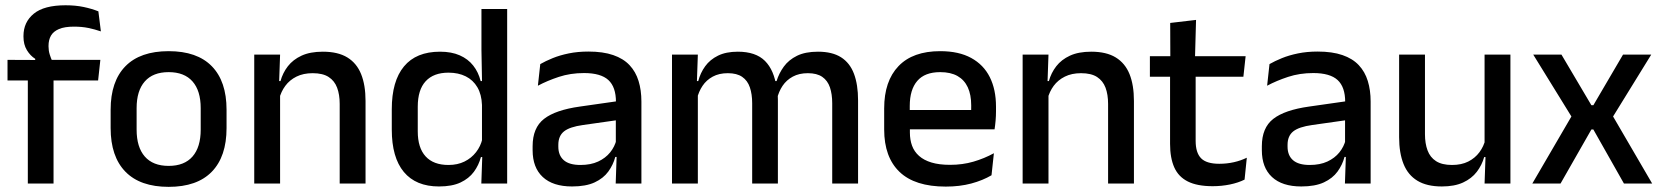

<svg xmlns="http://www.w3.org/2000/svg" viewBox="-20 -696 6306 728"><path d="M228.5 -676Q266.5 -676 297.2 -669.5Q328 -663 353 -653L362.5 -577Q339 -585 314.8 -590Q290.5 -595 260.5 -595Q225 -595 203.8 -586Q182.5 -577 173.2 -560.8Q164 -544.5 164 -522V-520Q164 -504 168.5 -489.5Q173 -475 178.5 -463.5L113.5 -461.5V-473Q95 -484.5 82 -505.8Q69 -527 69 -557V-559.5Q69 -612 108 -644Q147 -676 228.5 -676ZM85.5 0V-440.5H183V0ZM8.5 -391V-469L123 -468.5L163 -469H360.5L352 -391Z M619.5 12.5Q511.5 12.5 455.5 -45Q399.5 -102.5 399.5 -210.5V-280Q399.5 -387.5 455.5 -444.8Q511.5 -502 619.5 -502Q727.5 -502 783.2 -444.8Q839 -387.5 839 -280V-210.5Q839 -102.5 783.2 -45Q727.5 12.5 619.5 12.5ZM619.5 -67Q679 -67 710 -102.5Q741 -138 741 -204.5V-286Q741 -352 710 -387.2Q679 -422.5 619.5 -422.5Q560 -422.5 529 -387.2Q498 -352 498 -286V-204.5Q498 -138 529 -102.5Q560 -67 619.5 -67Z M1268 0V-302Q1268 -337.5 1258.2 -363.5Q1248.5 -389.5 1226.2 -404Q1204 -418.5 1165.5 -418.5Q1130 -418.5 1104 -405.5Q1078 -392.5 1061.8 -370.5Q1045.5 -348.5 1038.5 -320.5L1022.5 -388.5H1043.5Q1052 -419.5 1071.5 -444.8Q1091 -470 1123.5 -485Q1156 -500 1204 -500Q1261.5 -500 1297 -478.2Q1332.5 -456.5 1349.2 -415Q1366 -373.5 1366 -313V0ZM944 0V-489H1042L1038 -374.5L1042 -368.5V0Z M1644.5 11Q1557 11 1511.2 -44Q1465.5 -99 1465.5 -204.5V-282Q1465.5 -388.5 1511.8 -444.2Q1558 -500 1648.5 -500Q1692 -500 1723.2 -486.2Q1754.5 -472.5 1774.2 -447.5Q1794 -422.5 1802.5 -388.5H1835L1807.5 -298Q1806 -338 1790 -365.2Q1774 -392.5 1746 -406.5Q1718 -420.5 1680.5 -420.5Q1624 -420.5 1594 -388Q1564 -355.5 1564 -291.5V-198Q1564 -135.5 1593.8 -103Q1623.5 -70.5 1680.5 -70.5Q1715 -70.5 1741.2 -83.5Q1767.5 -96.5 1785 -119Q1802.5 -141.5 1809 -169.5L1832 -100.5H1803.5Q1795.5 -70 1776.8 -44.5Q1758 -19 1726 -4Q1694 11 1644.5 11ZM1805 0 1809 -114.5 1807.5 -145.5V-348.5L1808 -367.5L1805.5 -506V-662H1903V0Z M2314.5 0 2318.5 -116 2315 -131V-285L2315.5 -309.5Q2315.5 -366 2286.8 -392.5Q2258 -419 2194.5 -419Q2143 -419 2099 -404.5Q2055 -390 2019.5 -371L2028.5 -453Q2048.5 -464.5 2075.5 -475.5Q2102.5 -486.5 2136.5 -493.5Q2170.5 -500.5 2211 -500.5Q2266.5 -500.5 2305 -487.2Q2343.5 -474 2367 -449Q2390.5 -424 2401.2 -389Q2412 -354 2412 -311V0ZM2149 11Q2076.5 11 2038 -24.8Q1999.5 -60.5 1999.5 -126.5V-141.5Q1999.5 -211.5 2042.8 -245.2Q2086 -279 2179 -292L2326 -313L2331.5 -242L2190.5 -222Q2140 -215 2118.5 -197.8Q2097 -180.5 2097 -147V-140Q2097 -106.5 2117.8 -88.5Q2138.5 -70.5 2181 -70.5Q2220 -70.5 2248 -83.5Q2276 -96.5 2293.5 -118.2Q2311 -140 2317.5 -166.5L2331 -101H2313Q2305 -71 2286.5 -45.5Q2268 -20 2234.8 -4.5Q2201.5 11 2149 11Z M3135.5 0V-304.5Q3135.5 -339 3126.8 -364.8Q3118 -390.5 3097.8 -404.5Q3077.5 -418.5 3043 -418.5Q3010 -418.5 2986 -405.5Q2962 -392.5 2947.2 -370.5Q2932.5 -348.5 2926 -320.5L2913 -388.5H2924.5Q2933.5 -418 2952 -443.5Q2970.5 -469 3002 -484.5Q3033.5 -500 3081.5 -500Q3135.5 -500 3169 -478.8Q3202.5 -457.5 3218 -416.2Q3233.5 -375 3233.5 -315.5V0ZM2528 0V-489H2626L2622 -374.5L2626 -368.5V0ZM2832 0V-304.5Q2832 -339 2823.2 -364.8Q2814.5 -390.5 2794.2 -404.5Q2774 -418.5 2739.5 -418.5Q2706.5 -418.5 2682.5 -405.5Q2658.5 -392.5 2643.8 -370.5Q2629 -348.5 2622.5 -320.5L2606.5 -388.5H2627.5Q2635.5 -419.5 2653.8 -444.8Q2672 -470 2702.5 -485Q2733 -500 2777.5 -500Q2845.5 -500 2880.5 -465Q2915.5 -430 2924.5 -363Q2927 -353.5 2928.2 -341.5Q2929.5 -329.5 2929.5 -318V0Z M3566 11.5Q3449 11.5 3390.8 -44.2Q3332.5 -100 3332.5 -205V-285Q3332.5 -388.5 3386.8 -445.2Q3441 -502 3545 -502Q3615.5 -502 3662.5 -476.2Q3709.5 -450.5 3733 -403.5Q3756.5 -356.5 3756.5 -292V-273.5Q3756.5 -256.5 3755 -239Q3753.5 -221.5 3751 -205.5H3661Q3662 -231.5 3662.2 -254.5Q3662.5 -277.5 3662.5 -296.5Q3662.5 -337 3649.5 -365Q3636.5 -393 3610.5 -407.8Q3584.5 -422.5 3545 -422.5Q3486.5 -422.5 3458 -389.2Q3429.5 -356 3429.5 -294.5V-248.5L3430 -237V-193.5Q3430 -166 3438.2 -143.5Q3446.5 -121 3464.8 -104.8Q3483 -88.5 3512 -79.8Q3541 -71 3582.5 -71Q3629.5 -71 3670.8 -83Q3712 -95 3748.5 -115L3739.5 -31.5Q3706.5 -12 3662.8 -0.2Q3619 11.5 3566 11.5ZM3384.5 -205.5V-279H3731V-205.5Z M4181.5 0V-302Q4181.5 -337.5 4171.8 -363.5Q4162 -389.5 4139.8 -404Q4117.5 -418.5 4079 -418.5Q4043.5 -418.5 4017.5 -405.5Q3991.5 -392.5 3975.2 -370.5Q3959 -348.5 3952 -320.5L3936 -388.5H3957Q3965.5 -419.5 3985 -444.8Q4004.5 -470 4037 -485Q4069.5 -500 4117.5 -500Q4175 -500 4210.5 -478.2Q4246 -456.5 4262.8 -415Q4279.5 -373.5 4279.5 -313V0ZM3857.5 0V-489H3955.5L3951.5 -374.5L3955.5 -368.5V0Z M4578 10Q4519.5 10 4484 -7.8Q4448.5 -25.5 4432.5 -61.2Q4416.5 -97 4416.5 -150.5V-449.5H4513.5V-162Q4513.5 -117 4534 -96Q4554.5 -75 4603 -75Q4632 -75 4658.5 -81Q4685 -87 4707.5 -98L4699 -15Q4675 -3 4643.5 3.5Q4612 10 4578 10ZM4340 -405V-483H4703L4694.5 -405ZM4417.5 -474.5 4417 -609 4515 -620.5 4511 -474.5Z M5079.5 0 5083.5 -116 5080 -131V-285L5080.5 -309.5Q5080.5 -366 5051.8 -392.5Q5023 -419 4959.5 -419Q4908 -419 4864 -404.5Q4820 -390 4784.5 -371L4793.5 -453Q4813.5 -464.5 4840.5 -475.5Q4867.5 -486.5 4901.5 -493.5Q4935.5 -500.5 4976 -500.5Q5031.5 -500.5 5070 -487.2Q5108.5 -474 5132 -449Q5155.5 -424 5166.2 -389Q5177 -354 5177 -311V0ZM4914 11Q4841.5 11 4803 -24.8Q4764.5 -60.5 4764.5 -126.5V-141.5Q4764.5 -211.5 4807.8 -245.2Q4851 -279 4944 -292L5091 -313L5096.5 -242L4955.5 -222Q4905 -215 4883.5 -197.8Q4862 -180.5 4862 -147V-140Q4862 -106.5 4882.8 -88.5Q4903.5 -70.5 4946 -70.5Q4985 -70.5 5013 -83.5Q5041 -96.5 5058.5 -118.2Q5076 -140 5082.5 -166.5L5096 -101H5078Q5070 -71 5051.5 -45.5Q5033 -20 4999.8 -4.5Q4966.5 11 4914 11Z M5383 -489V-187Q5383 -152 5392.8 -125.8Q5402.5 -99.5 5425 -85Q5447.5 -70.5 5485.5 -70.5Q5521.5 -70.5 5547.2 -83.5Q5573 -96.5 5589.5 -118.8Q5606 -141 5612.5 -168.5L5628.5 -100.5H5607.5Q5599 -70 5579.5 -44.5Q5560 -19 5527.5 -4Q5495 11 5447 11Q5390 11 5354.2 -10.8Q5318.5 -32.5 5301.8 -74.2Q5285 -116 5285 -176V-489ZM5707 -489V0H5609L5613 -114.5L5609 -120.5V-489Z M5790 0 5946.5 -268.5V-241L5793.5 -489H5900.5L6014 -297H6021.5L6134 -489H6241L6088 -241V-268.5L6244.5 0H6137.5L6021.5 -205H6014L5897 0Z"/></svg>

Font: Anek Telugu Medium Medium
Style: Regular
Weight: 500
Version: Version 1.003